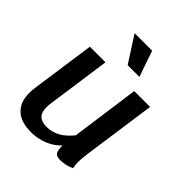

<svg xmlns="http://www.w3.org/2000/svg" viewBox="-215 -909 1053 1053"><g transform="rotate(45 311.5 -383.0)"><path d="M504 -126Q498 -81 498 -55Q498 -34 503 -14Q465 5 419 5Q393 5 383 -9Q373 -23 374 -61Q342 -27 296.5 -8.5Q251 10 200 10Q122 10 81.5 -27.5Q41 -65 41 -136Q41 -156 44 -177L97 -550H218L166 -182Q163 -164 163 -148Q163 -108 182 -89.5Q201 -71 240 -71Q322 -71 386 -152L441 -550H564ZM218 -776H354L406 -625H315Z"/></g></svg>

Font: Krub SemiBold
Style: Italic
Weight: 600
Italic angle: -8°
Designer: Ekaluck Peanpanawate
Foundry: Cadson Demak Co.,Ltd.
Version: Version 1.000; ttfautohint (v1.6)